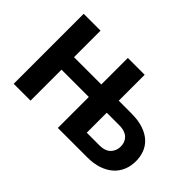

<svg xmlns="http://www.w3.org/2000/svg" viewBox="-90 -754 995 995"><g transform="rotate(45 407.0 -256.5)"><path d="M508 -513V-323H599Q652.5 -323 689.5 -310Q726.5 -297 749.5 -275Q772.5 -253 782.8 -224.2Q793 -195.5 793 -164Q793 -128 780.2 -97.8Q767.5 -67.5 742.8 -45.8Q718 -24 682.2 -12Q646.5 0 600.5 0H384.5V-227H184.5V0H61V-513H184.5V-318.5H384.5V-513ZM508 -235V-88.5H600Q642 -88.5 662.8 -109.5Q683.5 -130.5 683.5 -163.5Q683.5 -177.5 678.8 -190.5Q674 -203.5 664 -213.5Q654 -223.5 638 -229.2Q622 -235 599.5 -235Z"/></g></svg>

Font: Lato
Style: Bold
Weight: 700
Designer: Lukasz Dziedzic
Foundry: tyPoland Lukasz Dziedzic
Version: Version 2.007; 2014-02-27